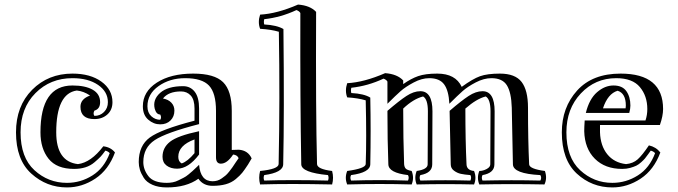

<svg xmlns="http://www.w3.org/2000/svg" viewBox="-20 -786 2968 840"><path d="M418 -339Q418 -309 393 -302Q386 -289 393 -279Q418 -279 435 -296Q452 -313 452 -339Q452 -385 409 -414.5Q366 -444 297 -444Q200 -444 135 -378.5Q70 -313 70 -207Q70 -97 130.5 -41.5Q191 14 273 14Q333 14 384.5 -18.5Q436 -51 460 -116Q453 -124 441 -127Q428 -109 420 -100.5Q412 -92 394 -76.5Q376 -61 353.5 -54Q331 -47 304 -47Q228 -47 192.5 -91.5Q157 -136 157 -207Q157 -412 297 -412Q353 -412 385.5 -393.5Q418 -375 418 -339ZM432 -146Q465 -142 483 -119Q455 -43 397 -4.5Q339 34 273 34Q184 34 117 -26.5Q50 -87 50 -207Q50 -322 120.5 -393Q191 -464 297 -464Q375 -464 423.5 -429Q472 -394 472 -339Q472 -305 449.5 -285Q427 -265 393 -265Q332 -265 332 -319Q332 -353 374 -368Q346 -387 316 -390Q226 -377 226 -207Q226 -79 321 -68Q378 -75 432 -146Z M693 -355Q716 -351 729.5 -337Q743 -323 743 -302Q743 -276 726 -259Q709 -242 681 -242Q652 -242 628.5 -262.5Q605 -283 605 -321Q605 -385 666 -424.5Q727 -464 825 -464Q918 -464 956 -426.5Q994 -389 994 -301V-130L1025 -131Q1065 -128 1081 -93L1065 -66Q1050 -43 1040 -30.5Q1030 -18 1011.5 -2.5Q993 13 968 20Q943 27 910 27Q869 27 848 -4Q795 34 710 34Q673 34 647 22.5Q621 11 609 -8Q597 -27 592 -43.5Q587 -60 587 -77Q587 -149 635.5 -184.5Q684 -220 831 -258V-311Q831 -350 814.5 -368Q798 -386 772 -386Q717 -386 693 -355ZM851 -212V-110Q804 -48 755 -48Q727 -48 709 -61.5Q691 -75 691 -100Q691 -140 724 -166Q757 -192 851 -212ZM831 -116V-176Q760 -150 760 -100Q760 -79 775 -71Q801 -80 831 -116ZM681 -285Q664 -285 657 -310Q647 -350 681 -380Q714 -409 781 -409Q813 -409 832 -384.5Q851 -360 851 -311V-243Q707 -206 657 -173Q607 -140 607 -77Q607 -44 629.5 -15Q652 14 710 14Q723 14 736 11.5Q749 9 761.5 2.5Q774 -4 783.5 -8.5Q793 -13 805 -23Q817 -33 822 -37.5Q827 -42 838.5 -53Q850 -64 851 -65Q857 7 910 7Q921 7 931 4Q941 1 950 -5.5Q959 -12 966 -17.5Q973 -23 982.5 -35Q992 -47 996.5 -53.5Q1001 -60 1010.5 -74.5Q1020 -89 1024 -94Q1018 -108 1000 -110Q973 -69 945 -70Q925 -71 925 -98V-301Q925 -379 894.5 -411.5Q864 -444 790 -444Q723 -444 674 -409.5Q625 -375 625 -321Q625 -293 642 -277.5Q659 -262 681 -262Q688 -272 681 -285Z M1415 -20Q1299 -31 1298 -67Q1293 -340 1294 -729Q1290 -737 1277 -742Q1209 -710 1136 -702Q1133 -690 1136 -679Q1191 -676 1220 -659Q1224 -292 1219 -67Q1218 -31 1136 -20Q1131 -8 1136 4Q1249 0 1415 4Q1420 -8 1415 -20ZM1433 -38Q1441 -8 1433 21Q1245 17 1118 21Q1110 -8 1118 -38Q1198 -46 1199 -68Q1205 -357 1200 -647Q1167 -657 1118 -660Q1107 -689 1118 -722Q1192 -726 1284 -766Q1337 -762 1363 -734Q1361 -299 1367 -68Q1368 -46 1433 -38Z M2016 -311Q2016 -170 2021 -67Q2022 -41 2054 -38Q2066 -8 2054 21Q1929 18 1803 21Q1791 -8 1803 -38Q1851 -45 1851 -67L1852 -299Q1852 -352 1831 -364Q1788 -353 1744 -311Q1744 -177 1748 -68Q1749 -55 1755 -48.5Q1761 -42 1781 -38Q1793 -8 1781 21Q1641 17 1499 21Q1487 -8 1499 -38Q1579 -49 1580 -68Q1584 -180 1580 -347Q1547 -357 1499 -360Q1488 -389 1499 -422Q1573 -426 1665 -466Q1718 -462 1744 -434V-418Q1778 -442 1809.5 -453Q1841 -464 1893 -464Q1973 -464 2000 -406Q2048 -441 2080 -452.5Q2112 -464 2167 -464Q2234 -464 2262 -427.5Q2290 -391 2290 -315Q2290 -170 2295 -67Q2296 -47 2364 -38Q2375 -6 2362 21Q2219 18 2077 21Q2065 -8 2077 -38Q2093 -38 2109 -46.5Q2125 -55 2125 -67L2126 -299Q2126 -352 2105 -364Q2065 -354 2016 -311ZM1946 -332Q1943 -390 1923 -417Q1903 -444 1858 -444Q1825 -444 1789.5 -425Q1754 -406 1733 -387.5Q1712 -369 1675 -332V-429Q1671 -437 1658 -442Q1590 -410 1517 -402Q1514 -390 1517 -379Q1573 -376 1600 -359Q1603 -213 1600 -67Q1599 -31 1516 -20Q1510 -9 1516 4Q1641 0 1765 4Q1771 -9 1765 -20Q1680 -30 1679 -67Q1675 -171 1675 -301Q1726 -345 1758 -366Q1790 -387 1819 -387Q1872 -387 1872 -299L1871 -67Q1871 -29 1819 -20Q1813 -9 1819 4Q1929 1 2038 4Q2044 -9 2038 -20Q2012 -22 1996 -25.5Q1980 -29 1966 -39.5Q1952 -50 1952 -67L1947 -301Q1998 -345 2030 -366Q2062 -387 2091 -387Q2144 -387 2144 -299L2143 -67Q2143 -29 2091 -20Q2085 -9 2091 4Q2218 1 2344 4Q2351 -8 2344 -20Q2225 -26 2224 -67L2219 -315Q2217 -382 2197.5 -413Q2178 -444 2130 -444Q2097 -444 2061.5 -425.5Q2026 -407 2004 -387.5Q1982 -368 1946 -332Z M2664 -412Q2703 -412 2720.5 -387Q2738 -362 2738 -324Q2738 -310 2733 -292H2543Q2558 -353 2592 -382.5Q2626 -412 2664 -412ZM2538 -259H2804Q2812 -283 2812 -309Q2812 -366 2779.5 -405Q2747 -444 2676 -444Q2584 -444 2521 -377Q2458 -310 2458 -207Q2458 -97 2518 -41.5Q2578 14 2659 14Q2719 14 2770.5 -18.5Q2822 -51 2846 -116Q2839 -124 2827 -127Q2825 -124 2815.5 -111Q2806 -98 2801.5 -92.5Q2797 -87 2785.5 -76.5Q2774 -66 2763.5 -61Q2753 -56 2737 -51.5Q2721 -47 2702 -47Q2627 -47 2582.5 -91.5Q2538 -136 2536 -212Q2536 -229 2538 -259ZM2819 -150Q2850 -143 2869 -119Q2841 -43 2783 -4.5Q2725 34 2659 34Q2569 34 2503.5 -26.5Q2438 -87 2438 -207Q2438 -316 2505 -390Q2572 -464 2695 -464Q2881 -464 2881 -309Q2881 -279 2867 -239H2605V-207Q2607 -148 2637 -111Q2667 -74 2719 -68Q2750 -71 2770 -89Q2790 -107 2819 -150ZM2718 -324Q2718 -378 2682 -389Q2639 -376 2618 -312H2717Q2717 -314 2717.5 -318Q2718 -322 2718 -324Z"/></svg>

Font: Jacques Francois Shadow
Style: Regular
Weight: 400
Designer: Alexei Vanyashin, Nikita Kanarev (i@xarsok.ru)
Foundry: Cyreal (www.cyreal.org)
Version: Version 1.003